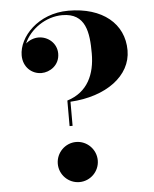

<svg xmlns="http://www.w3.org/2000/svg" viewBox="-54 -806 692 861"><g transform="rotate(-5 292.0 -375.0)"><path d="M246.5 -359V-244H260V-352.5C421 -361.5 535 -445 535 -560C535 -680 439.5 -760 286 -760C148.5 -760 60 -660.5 60 -578.5C60 -525 99 -492 142 -492C179.5 -492 224 -520 224 -572.5C224 -620 184 -652 142 -652C121 -652 100 -643.5 84.5 -630C111 -692.5 182 -742.5 257 -742.5C363 -742.5 374 -654 374 -560C374 -467 340 -388 246.5 -359ZM179 -80C179 -30.5 219.5 10 269 10C318.5 10 359 -30.5 359 -80C359 -129.5 318.5 -170.5 269 -170.5C219.5 -170.5 179 -129.5 179 -80Z"/></g></svg>

Font: Bodoni* 16pt
Style: Bold
Weight: 700
Version: Version 2.3